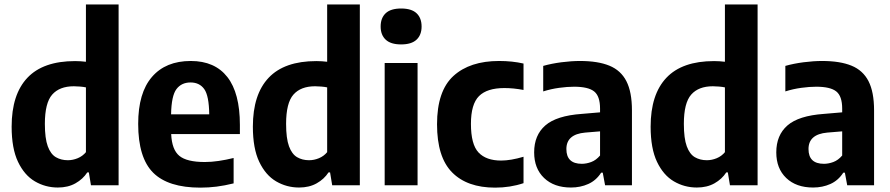

<svg xmlns="http://www.w3.org/2000/svg" viewBox="-20 -828 3978 858"><path d="M238.5 10Q183 10 136 -17.5Q89 -45 60.5 -104.8Q32 -164.5 32 -262Q32 -406 102.5 -480.5Q173 -555 315.5 -555Q328 -555 340.5 -554.2Q353 -553.5 364 -552V-808H510V0H386.5L377 -57.5H370Q350.5 -27.5 317.2 -8.8Q284 10 238.5 10ZM283 -112Q305.5 -112 327.2 -121Q349 -130 364 -148V-437.5Q352.5 -440 337.5 -441.2Q322.5 -442.5 310 -442.5Q246 -442.5 213.2 -405.2Q180.5 -368 180.5 -274.5Q180.5 -209.5 193.5 -174.2Q206.5 -139 229.8 -125.5Q253 -112 283 -112Z M875.5 10.5Q731.5 10.5 664.5 -56.2Q597.5 -123 597.5 -274.5Q597.5 -413 659 -484.2Q720.5 -555.5 832.5 -555.5Q940 -555.5 996 -483.8Q1052 -412 1052 -270V-229H745Q748 -159 781.5 -131.5Q815 -104 895 -104Q925 -104 957.2 -108.8Q989.5 -113.5 1024 -122V-8.5Q983.5 1.5 947.8 6Q912 10.5 875.5 10.5ZM831.5 -459.5Q791 -459.5 768.5 -429.8Q746 -400 744.5 -317H915Q914 -400 892.8 -429.8Q871.5 -459.5 831.5 -459.5Z M1316.5 10Q1261 10 1214 -17.5Q1167 -45 1138.5 -104.8Q1110 -164.5 1110 -262Q1110 -406 1180.5 -480.5Q1251 -555 1393.5 -555Q1406 -555 1418.5 -554.2Q1431 -553.5 1442 -552V-808H1588V0H1464.5L1455 -57.5H1448Q1428.5 -27.5 1395.2 -8.8Q1362 10 1316.5 10ZM1361 -112Q1383.5 -112 1405.2 -121Q1427 -130 1442 -148V-437.5Q1430.5 -440 1415.5 -441.2Q1400.5 -442.5 1388 -442.5Q1324 -442.5 1291.2 -405.2Q1258.5 -368 1258.5 -274.5Q1258.5 -209.5 1271.5 -174.2Q1284.5 -139 1307.8 -125.5Q1331 -112 1361 -112Z M1699 0V-546.5H1846V0ZM1772.5 -629.5Q1726 -629.5 1703.5 -650.8Q1681 -672 1681 -709.5Q1681 -747.5 1703.5 -768.8Q1726 -790 1772.5 -790Q1819 -790 1841.5 -768.8Q1864 -747.5 1864 -709.5Q1864 -672 1841.5 -650.8Q1819 -629.5 1772.5 -629.5Z M2192.5 10.5Q2067.5 10.5 2000.2 -57.8Q1933 -126 1933 -272.5Q1933 -421.5 2006.2 -488.5Q2079.5 -555.5 2210.5 -555.5Q2269.5 -555.5 2319.5 -544V-426Q2275 -434.5 2234 -434.5Q2156.5 -434.5 2120.5 -398.5Q2084.5 -362.5 2084.5 -274.5Q2084.5 -182.5 2118.5 -146.5Q2152.5 -110.5 2219.5 -110.5Q2262 -110.5 2319.5 -127.5V-9.5Q2260 10.5 2192.5 10.5Z M2531.5 10Q2456 10 2411.5 -32.5Q2367 -75 2367 -147Q2367 -224 2417 -267.5Q2467 -311 2579.5 -319L2661.5 -326V-342.5Q2661.5 -398.5 2635 -419.5Q2608.5 -440.5 2545.5 -440.5Q2515.5 -440.5 2478.8 -435.5Q2442 -430.5 2407.5 -419.5V-533.5Q2444.5 -544 2489 -549.8Q2533.5 -555.5 2572 -555.5Q2652 -555.5 2703.2 -534.5Q2754.5 -513.5 2779.2 -465.2Q2804 -417 2804 -334.5V0H2684L2673.5 -56.5H2666.5Q2644 -21.5 2608.8 -5.8Q2573.5 10 2531.5 10ZM2511 -162Q2511 -96 2580 -96Q2600.5 -96 2622 -104Q2643.5 -112 2661.5 -133V-241L2595 -235.5Q2511 -228 2511 -162Z M3094 10Q3038.5 10 2991.5 -17.5Q2944.5 -45 2916 -104.8Q2887.5 -164.5 2887.5 -262Q2887.5 -406 2958 -480.5Q3028.5 -555 3171 -555Q3183.5 -555 3196 -554.2Q3208.5 -553.5 3219.5 -552V-808H3365.5V0H3242L3232.5 -57.5H3225.5Q3206 -27.5 3172.8 -8.8Q3139.5 10 3094 10ZM3138.5 -112Q3161 -112 3182.8 -121Q3204.5 -130 3219.5 -148V-437.5Q3208 -440 3193 -441.2Q3178 -442.5 3165.5 -442.5Q3101.5 -442.5 3068.8 -405.2Q3036 -368 3036 -274.5Q3036 -209.5 3049 -174.2Q3062 -139 3085.2 -125.5Q3108.5 -112 3138.5 -112Z M3613.5 10Q3538 10 3493.5 -32.5Q3449 -75 3449 -147Q3449 -224 3499 -267.5Q3549 -311 3661.5 -319L3743.5 -326V-342.5Q3743.5 -398.5 3717 -419.5Q3690.5 -440.5 3627.5 -440.5Q3597.5 -440.5 3560.8 -435.5Q3524 -430.5 3489.5 -419.5V-533.5Q3526.5 -544 3571 -549.8Q3615.5 -555.5 3654 -555.5Q3734 -555.5 3785.2 -534.5Q3836.5 -513.5 3861.2 -465.2Q3886 -417 3886 -334.5V0H3766L3755.5 -56.5H3748.5Q3726 -21.5 3690.8 -5.8Q3655.5 10 3613.5 10ZM3593 -162Q3593 -96 3662 -96Q3682.5 -96 3704 -104Q3725.5 -112 3743.5 -133V-241L3677 -235.5Q3593 -228 3593 -162Z"/></svg>

Font: Encode Sans Semi Condensed
Style: Bold
Weight: 700
Width: 4
Designer: Multiple Designers
Foundry: Impallari Type
Version: Version 3.000; ttfautohint (v1.8.3) -l 8 -r 50 -G 200 -x 14 